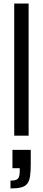

<svg xmlns="http://www.w3.org/2000/svg" viewBox="-20 -763 240 1080"><path d="M60 0V-743H141V0ZM39 297V253Q61 253 72 248Q83 243 87 231.5Q91 220 91 200V183H50V80H153V161Q153 202 149 228.5Q145 255 133.5 270Q122 285 99.5 291Q77 297 39 297Z"/></svg>

Font: Saira Condensed Medium
Style: Regular
Weight: 500
Width: 3
Designer: Hector Gatti with collaboration of the Omnibus-Type team
Foundry: Omnibus-Type
Version: Version 1.101